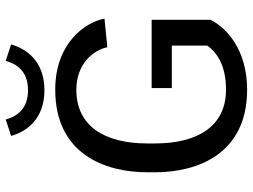

<svg xmlns="http://www.w3.org/2000/svg" viewBox="-128 -754 898 682"><g transform="rotate(-90 321.0 -413.0)"><path d="M179.2 -822.5C195 -765.8 240.8 -704.2 341.7 -704.2C442.5 -704.2 488.3 -765.8 504.2 -822.5L445.8 -841.7C435.8 -805.8 411.7 -762.5 341.7 -762.5C271.7 -762.5 247.5 -805.8 237.5 -841.7ZM349.2 -251.7H500V-125.8C476.7 -93.3 432.5 -59.2 343.3 -59.2C215.8 -59.2 152.5 -156.7 152.5 -311.7V-338.3C152.5 -493.3 215.8 -590.8 343.3 -590.8C436.7 -590.8 485 -528.3 494.2 -480.8L595.8 -490.8C583.3 -558.3 510 -665.8 343.3 -665.8C116.7 -665.8 50 -491.7 50 -338.3V-311.7C50 -158.3 116.7 15.8 343.3 15.8C487.5 15.8 564.2 -59.2 591.7 -114.2V-323.3H349.2Z"/></g></svg>

Font: Boon Medium
Style: Regular
Weight: 500
Designer: Sungsit Sawaiwan
Foundry: FontUni
Version: Version 2.0